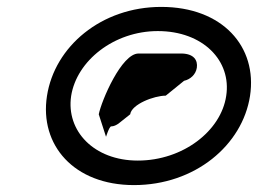

<svg xmlns="http://www.w3.org/2000/svg" viewBox="-20 -732 747 556"><path d="M116 -454C94 -312 194 -196 368 -196C545 -196 682 -312 704 -454C726 -597 624 -712 447 -712C273 -712 138 -597 116 -454ZM186 -454C202 -556 310 -642 437 -642C568 -642 651 -556 635 -454C620 -353 510 -267 379 -267C252 -267 171 -353 186 -454ZM266 -401 287 -336C286 -332 296 -366 302 -366C310 -366 317 -370 323 -374L357 -401C361 -430 426 -455 460 -455L513 -498C531 -502 547 -516 550 -536C553 -557 542 -576 507 -577H381C332 -577 274 -441 266 -401Z"/></svg>

Font: Ampere
Style: ExtIta
Weight: 400
Version: Version 1